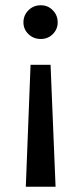

<svg xmlns="http://www.w3.org/2000/svg" viewBox="-20 -555 308 729"><path d="M135 -535Q162 -535 180.5 -516Q199 -497 199 -470Q199 -444 180.5 -425.5Q162 -407 135 -407Q107 -407 88 -425.5Q69 -444 69 -470Q69 -497 88 -516Q107 -535 135 -535ZM172 -309 191 154H78L96 -309Z"/></svg>

Font: Montserrat
Style: Regular
Weight: 500
Designer: Julieta Ulanovsky
Foundry: Julieta Ulanovsky
Version: Version 7.200;PS 007.200;hotconv 1.0.88;makeotf.lib2.5.64775